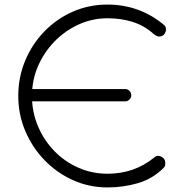

<svg xmlns="http://www.w3.org/2000/svg" viewBox="-20 -811 807 841"><path d="M100 -367V-421H528Q539 -421 547 -413Q555 -405 555 -394Q555 -383 547 -375Q539 -367 528 -367ZM451 10Q371 10 300.5 -21.5Q230 -53 176 -108.5Q122 -164 91 -236.5Q60 -309 60 -391Q60 -472 90 -544.5Q120 -617 173.5 -672.5Q227 -728 298 -759.5Q369 -791 451 -791Q520 -791 582 -769Q644 -747 698 -702Q707 -695 707 -682.5Q707 -670 699 -660.5Q691 -651 677 -651Q673 -651 669 -652.5Q665 -654 661 -656.5Q657 -659 652 -663Q612 -699 561 -715Q510 -731 451 -731Q384 -731 324 -703.5Q264 -676 218 -628.5Q172 -581 146 -520Q120 -459 120 -391Q120 -321 146 -259Q172 -197 217.5 -150Q263 -103 323 -76.5Q383 -50 451 -50Q510 -50 561.5 -68Q613 -86 658 -123Q666 -130 677 -128Q688 -126 696 -118Q704 -110 704 -97Q704 -91 703 -86Q702 -81 697 -76Q648 -27 583.5 -8.5Q519 10 451 10Z"/></svg>

Font: ComfortaaLight
Style: Regular
Weight: 300
Designer: Johan Aakerlund
Foundry: Johan Aakerlund
Version: Version 3.104; ttfautohint (v1.8.1.43-b0c9)